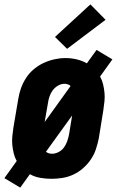

<svg xmlns="http://www.w3.org/2000/svg" viewBox="-28 -805 548 873"><path d="M64 48 -8 5 48 -73Q39 -89 34.5 -107.5Q30 -126 28 -145.5Q26 -165 28 -185Q30 -205 33 -225L55 -355Q59 -380 67.5 -404Q76 -428 90.5 -450.5Q105 -473 126 -490.5Q147 -508 171 -519Q195 -530 220 -535.5Q245 -541 270 -541Q296 -541 321 -535Q346 -529 367 -517L411 -578L483 -535L427 -457Q436 -441 440.5 -422.5Q445 -404 447 -384.5Q449 -365 447 -345Q445 -325 442 -305L421 -175Q416 -151 408 -126.5Q400 -102 385 -80Q370 -58 349.5 -40Q329 -22 305 -11Q281 0 256 4Q231 8 206 8Q180 8 154.5 3.5Q129 -1 108 -13ZM175 -250 293 -414Q288 -419 280.5 -421.5Q273 -424 265 -424Q250 -424 235.5 -415.5Q221 -407 211.5 -394Q202 -381 197 -366Q192 -351 190 -336ZM209 -106Q224 -106 239 -114Q254 -122 263.5 -135.5Q273 -149 278 -164Q283 -179 286 -194L300 -280L181 -115Q187 -110 194 -108Q201 -106 209 -106ZM277 -583 222 -637 383 -785 452 -715Z"/></svg>

Font: Iosevka Curly Slab HvObl
Style: Regular
Weight: 900
Italic angle: -9°
Monospace: yes
Designer: Belleve Invis
Foundry: Belleve Invis
Version: Version 11.1.0; ttfautohint (v1.8.3)